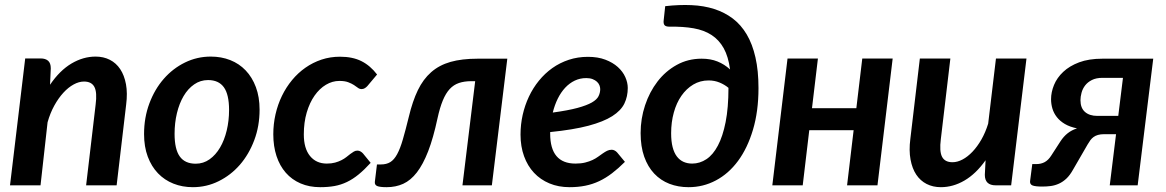

<svg xmlns="http://www.w3.org/2000/svg" viewBox="-20 -750 4718 777"><path d="M182.5 -407Q221.5 -464.5 269 -492.8Q316.5 -521 367 -521Q399 -521 424.5 -508Q450 -495 466.5 -470.2Q483 -445.5 489.8 -409.2Q496.5 -373 490.5 -326.5L452 0H328.5L367 -326.5Q373.5 -376.5 362 -398.2Q350.5 -420 320 -420Q299.5 -420 278 -408.2Q256.5 -396.5 236.5 -374.8Q216.5 -353 199.8 -322.8Q183 -292.5 172.5 -255L144 0H20.5L82 -513.5H144.5Q164 -513.5 174.8 -504Q185.5 -494.5 185.5 -473.5Z M772 -87.5Q803 -87.5 828 -105.2Q853 -123 870.5 -152.8Q888 -182.5 897.5 -222Q907 -261.5 907 -305Q907 -367.5 886 -396.8Q865 -426 822 -426Q791 -426 765.8 -408.5Q740.5 -391 723 -361.2Q705.5 -331.5 696 -292Q686.5 -252.5 686.5 -208.5Q686.5 -146 707.5 -116.8Q728.5 -87.5 772 -87.5ZM760.5 7.5Q718 7.5 682 -6.8Q646 -21 619.5 -48.5Q593 -76 578 -116Q563 -156 563 -207.5Q563 -274 584.5 -331.5Q606 -389 642.8 -431Q679.5 -473 728.5 -497Q777.5 -521 833 -521Q875.5 -521 911.8 -506.8Q948 -492.5 974.2 -465Q1000.5 -437.5 1015.5 -397.5Q1030.5 -357.5 1030.5 -306Q1030.5 -240 1009 -182.8Q987.5 -125.5 950.8 -83.2Q914 -41 865 -16.8Q816 7.5 760.5 7.5Z M1480 -91Q1454.5 -63 1431.2 -44Q1408 -25 1384 -13.5Q1360 -2 1333.8 2.8Q1307.5 7.5 1276 7.5Q1231.5 7.5 1196.2 -7.8Q1161 -23 1136.5 -51Q1112 -79 1099 -118.5Q1086 -158 1086 -206.5Q1086 -248 1095 -287.5Q1104 -327 1121 -362Q1138 -397 1162 -426Q1186 -455 1216 -476Q1246 -497 1281.2 -508.8Q1316.5 -520.5 1356 -520.5Q1407 -520.5 1442.8 -502.5Q1478.5 -484.5 1506 -448.5L1466.5 -401.5Q1462.5 -397 1456.5 -393.2Q1450.5 -389.5 1443.5 -389.5Q1435 -389.5 1428.2 -394.8Q1421.5 -400 1412.2 -406Q1403 -412 1389.2 -417.2Q1375.5 -422.5 1353.5 -422.5Q1325 -422.5 1299 -407Q1273 -391.5 1253 -363Q1233 -334.5 1221.2 -294.5Q1209.5 -254.5 1209.5 -206Q1209.5 -149.5 1234.5 -118.8Q1259.5 -88 1302.5 -88Q1321.5 -88 1336 -92Q1350.5 -96 1361.8 -101.8Q1373 -107.5 1381.5 -114.2Q1390 -121 1397.5 -126.8Q1405 -132.5 1411.8 -136.5Q1418.5 -140.5 1426.5 -140.5Q1433 -140.5 1438.8 -137.2Q1444.5 -134 1449 -129L1480 -91Z M1634.5 -277.5Q1649.5 -340.5 1671 -385Q1692.5 -429.5 1725 -458Q1757.5 -486.5 1803.2 -499.5Q1849 -512.5 1913 -512.5H2033L1970.5 0H1851.5L1903 -421.5H1888Q1859 -421.5 1837.5 -414.2Q1816 -407 1800 -389.8Q1784 -372.5 1772 -343.5Q1760 -314.5 1750.5 -271Q1733.5 -191.5 1712.8 -138Q1692 -84.5 1667 -52.2Q1642 -20 1611.8 -6.2Q1581.5 7.5 1545 7.5Q1517 7.5 1506.2 2.8Q1495.5 -2 1497 -14.5L1505.5 -84.5H1521.5Q1544 -84.5 1559.5 -94Q1575 -103.5 1587.2 -126Q1599.5 -148.5 1610.2 -185.5Q1621 -222.5 1634.5 -277.5Z M2352.5 -434Q2327.5 -434 2306 -423.8Q2284.5 -413.5 2267.2 -395Q2250 -376.5 2237.2 -350.8Q2224.5 -325 2217 -294.5Q2279 -303 2316.8 -313.2Q2354.5 -323.5 2375 -335.2Q2395.5 -347 2402.2 -360.8Q2409 -374.5 2409 -389.5Q2409 -397 2405.8 -405Q2402.5 -413 2395.8 -419.2Q2389 -425.5 2378.2 -429.8Q2367.5 -434 2352.5 -434ZM2206.5 -209Q2206.5 -88 2309 -88Q2331 -88 2348 -92.2Q2365 -96.5 2377.8 -102.5Q2390.5 -108.5 2400.8 -116Q2411 -123.5 2419.8 -129.5Q2428.5 -135.5 2437 -139.8Q2445.5 -144 2455.5 -144Q2461.5 -144 2467.2 -141Q2473 -138 2477.5 -133L2509 -95Q2482.5 -68.5 2457 -49Q2431.5 -29.5 2405 -17Q2378.5 -4.5 2349 1.5Q2319.5 7.5 2285 7.5Q2240 7.5 2203.5 -7.8Q2167 -23 2141 -50.8Q2115 -78.5 2100.8 -117.8Q2086.5 -157 2086.5 -205.5Q2086.5 -246 2095.2 -285Q2104 -324 2120.5 -359Q2137 -394 2161 -423.5Q2185 -453 2215.2 -474.5Q2245.5 -496 2281.8 -508Q2318 -520 2359.5 -520Q2399.5 -520 2429.8 -508.5Q2460 -497 2480.2 -478.8Q2500.5 -460.5 2510.5 -438Q2520.5 -415.5 2520.5 -394Q2520.5 -359.5 2506.8 -331Q2493 -302.5 2457.8 -280Q2422.5 -257.5 2361.5 -241.2Q2300.5 -225 2206.5 -215.5Z M2781 -88Q2812 -88 2838.8 -105.8Q2865.5 -123.5 2885.2 -160.8Q2905 -198 2916.5 -256Q2928 -314 2928 -394.5Q2912.5 -407.5 2892 -416Q2871.5 -424.5 2847.5 -424.5Q2813.5 -424.5 2785.5 -407.8Q2757.5 -391 2737.5 -362.2Q2717.5 -333.5 2706.8 -294.5Q2696 -255.5 2696 -211Q2696 -178 2702 -154.8Q2708 -131.5 2719.2 -116.8Q2730.5 -102 2746.2 -95Q2762 -88 2781 -88ZM2672 -725Q2728.5 -731.5 2778.5 -729.2Q2828.5 -727 2870.5 -713.5Q2912.5 -700 2945.8 -674.8Q2979 -649.5 3002 -610.5Q3025 -571.5 3037.2 -517.8Q3049.5 -464 3049.5 -393.5Q3049.5 -299.5 3027.2 -225Q3005 -150.5 2966.8 -98.8Q2928.5 -47 2877 -19.8Q2825.5 7.5 2766.5 7.5Q2724.5 7.5 2689 -6.2Q2653.5 -20 2627.5 -47.5Q2601.5 -75 2587 -116Q2572.5 -157 2572.5 -211.5Q2572.5 -269.5 2590.5 -323.8Q2608.5 -378 2640.8 -420Q2673 -462 2718.5 -487.2Q2764 -512.5 2819.5 -512.5Q2855.5 -512.5 2883.5 -501.2Q2911.5 -490 2934.5 -469Q2927.5 -521 2908.8 -554.8Q2890 -588.5 2859.8 -608.2Q2829.5 -628 2787 -635.5Q2744.5 -643 2690 -642Q2674 -642 2669 -648.5Q2664 -655 2666 -669.5Z M3592.5 -513 3531 0H3408L3434.5 -223H3255L3228.5 0H3105.5L3167 -513H3290L3266 -312H3445.5L3469.5 -513Z M4134 -513 4072 0H4009.5Q3965.5 0 3965.5 -42.5L3968.5 -101.5Q3929.5 -46.5 3883.2 -19.5Q3837 7.5 3787.5 7.5Q3755.5 7.5 3730 -5.5Q3704.5 -18.5 3688 -43.2Q3671.5 -68 3664.8 -104.5Q3658 -141 3664 -187.5L3702.5 -513H3826L3787.5 -187.5Q3781 -137 3792.5 -115.2Q3804 -93.5 3834.5 -93.5Q3854.5 -93.5 3875.2 -104.5Q3896 -115.5 3915.5 -136Q3935 -156.5 3951.5 -185.2Q3968 -214 3979 -249.5L4010.5 -513Z M4524.5 -435H4442Q4416 -435 4398.8 -426.2Q4381.5 -417.5 4371.2 -404Q4361 -390.5 4356.8 -374.5Q4352.5 -358.5 4352.5 -344.5Q4352.5 -313 4370.8 -297Q4389 -281 4420.5 -281H4505.5ZM4647 -512.5 4584 0H4471L4496.5 -207H4449Q4434 -207 4423.5 -204Q4413 -201 4405.5 -195.5Q4398 -190 4392.5 -182.5Q4387 -175 4381.5 -165.5L4322.5 -63.5Q4310 -41 4295.8 -27.5Q4281.5 -14 4265.5 -6.8Q4249.5 0.5 4232.5 2.8Q4215.5 5 4198 5Q4169.5 5 4158.5 0.5Q4147.5 -4 4148.5 -16.5L4157.5 -86H4174Q4193 -86 4207.8 -94Q4222.5 -102 4234 -120L4271.5 -178Q4284.5 -198 4300.8 -210.8Q4317 -223.5 4338.5 -230.5Q4309.5 -236.5 4289.5 -248.2Q4269.5 -260 4257 -276Q4244.5 -292 4239 -310.5Q4233.5 -329 4233.5 -348.5Q4233.5 -377 4245.5 -406.2Q4257.5 -435.5 4282.8 -459.2Q4308 -483 4347.2 -497.8Q4386.5 -512.5 4441.5 -512.5Z"/></svg>

Font: Lato 2
Style: Bold Italic
Weight: 700
Italic angle: -7°
Designer: Lukasz Dziedzic with Adam Twardoch and Botio Nikoltchev
Foundry: tyPoland Lukasz Dziedzic
Version: Version 2.015; 2015-08-06; http://www.latofonts.com/